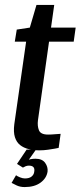

<svg xmlns="http://www.w3.org/2000/svg" viewBox="-20 -607 327 779"><path d="M139 3Q117 3 96.5 -2Q76 -7 61.5 -18.5Q47 -30 40.5 -50.5Q34 -71 38 -103L86 -438H40L48 -487L101 -495L128 -587H200L187 -495H287L279 -438H179L134 -119Q131 -96 138 -78.5Q145 -61 175 -61Q188 -61 204.5 -62.5Q221 -64 226 -64L218 -7Q215 -6 203 -4Q191 -2 174.5 0.5Q158 3 139 3ZM80 152Q62 152 48 145.5Q34 139 27 135L45 104Q50 108 61 112.5Q72 117 81 117Q99 117 108.5 109Q118 101 119 89Q123 65 97 65Q90 65 84 67.5Q78 70 73 73L49 58L88 0H126L92 48L87 46Q94 41 103.5 39Q113 37 124 37Q151 37 163 53.5Q175 70 173 89Q169 116 144.5 134Q120 152 80 152Z"/></svg>

Font: Alumni Sans SemiBold
Style: Italic
Weight: 600
Italic angle: -8°
Version: Version 1.016